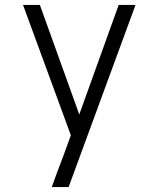

<svg xmlns="http://www.w3.org/2000/svg" viewBox="-20 -755 640 775"><path d="M189 0Q200 -31 211.5 -62Q223 -93 235 -124L266 -209L73 -735H141L300 -293L459 -735H527L257 0Z"/></svg>

Font: Iosevka Aile Light
Style: Regular
Weight: 300
Designer: Belleve Invis
Foundry: Belleve Invis
Version: Version 27.3.5; ttfautohint (v1.8.4)